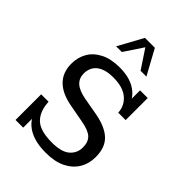

<svg xmlns="http://www.w3.org/2000/svg" viewBox="-232 -908 1027 1027"><g transform="rotate(45 281.0 -395.0)"><path d="M306 10Q231 10 182 -16Q133 -42 113 -92L126 -86V0H68V-194H124Q127 -126 163.5 -89Q200 -52 291 -52Q363 -52 395 -80Q427 -108 427 -151Q427 -192 404.5 -213.5Q382 -235 325 -245L223 -264Q146 -278 106 -318Q66 -358 66 -425Q66 -471 87.5 -509Q109 -547 153.5 -570Q198 -593 264 -593Q332 -593 377 -567Q422 -541 441 -493H427V-583H485V-416H429Q426 -467 388 -499Q350 -531 277 -531Q232 -531 203.5 -518Q175 -505 162.5 -483Q150 -461 150 -435Q150 -398 174 -376Q198 -354 250 -344L351 -326Q432 -311 472 -273Q512 -235 512 -163Q512 -113 488.5 -74Q465 -35 419.5 -12.5Q374 10 306 10ZM170 -659 247 -800H322L399 -659H355L284 -766L213 -659Z"/></g></svg>

Font: Rokkitt
Style: Regular
Weight: 400
Designer: Vernon Adams
Foundry: Vernon Adams
Version: Version 3.103